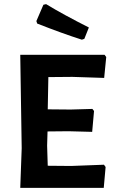

<svg xmlns="http://www.w3.org/2000/svg" viewBox="-20 -909 549 929"><path d="M203 -889Q287 -838 410 -776L388 -721L376 -717Q282 -747 160 -795L156 -807L190 -886ZM483 -112 491 -101 482 0H78L85 -192L78 -644H486L494 -633L484 -532L330 -537L214 -536L211 -380L322 -379L427 -382L435 -372L426 -271L312 -274L210 -273L208 -204L211 -107L324 -106Z"/></svg>

Font: Alegreya Sans SC
Style: Bold
Weight: 700
Designer: Juan Pablo del Peral
Foundry: Huerta Tipografica
Version: Version 2.007